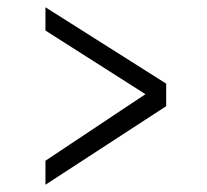

<svg xmlns="http://www.w3.org/2000/svg" viewBox="-20 -559 570 528"><path d="M105 -475V-539L437 -329V-267L105 -51V-117L380 -300Z"/></svg>

Font: Panefresco 250wt
Style: Regular
Weight: 300
Version: Version 1.000